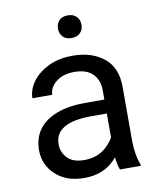

<svg xmlns="http://www.w3.org/2000/svg" viewBox="-82 -785 709 859"><g transform="rotate(-10 272.0 -355.5)"><path d="M380.4 -90.3V-362.3Q380.4 -409.2 352.3 -437.3Q324.2 -465.3 269 -465.3Q217.8 -465.3 186.3 -440.2Q154.8 -415 154.8 -381.8H64.5Q64.5 -419.9 90.3 -455.8Q116.2 -491.7 163.3 -514.9Q210.4 -538.1 274.4 -538.1Q360.4 -538.1 415.5 -494.1Q470.7 -450.2 470.7 -361.3V-115.2Q470.7 -88.9 475.3 -59.1Q480 -29.3 489.3 -7.8V0H395Q388.2 -15.6 384.3 -41.7Q380.4 -67.9 380.4 -90.3ZM396 -320.3 397 -256.8H305.7Q253.9 -256.8 217.8 -246.1Q181.6 -235.4 162.8 -213.6Q144 -191.9 144 -159.2Q144 -121.6 169.4 -95.5Q194.8 -69.3 245.1 -69.3Q307.1 -69.3 346.9 -106.4Q386.7 -143.6 389.2 -179.2L427.7 -135.7Q420.4 -95.2 368.9 -42.7Q317.4 9.8 231.9 9.8Q150.9 9.8 102.1 -35.6Q53.2 -81.1 53.2 -147Q53.2 -203.6 82.5 -242.2Q111.8 -280.8 165.3 -300.5Q218.8 -320.3 291 -320.3ZM231 -668Q231 -689.5 244.4 -704.6Q257.8 -719.7 284.2 -719.7Q310.1 -719.7 324 -704.6Q337.9 -689.5 337.9 -668Q337.9 -646.5 324 -631.6Q310.1 -616.7 284.2 -616.7Q257.8 -616.7 244.4 -631.6Q231 -646.5 231 -668Z"/></g></svg>

Font: RobotoDEMO
Style: Regular
Weight: 400
Designer: Christian Robertson
Foundry: Google
Version: Version 2.136